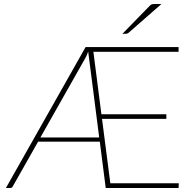

<svg xmlns="http://www.w3.org/2000/svg" viewBox="-20 -938 966 958"><path d="M475 -252 420 -681Q417 -671.5 413.2 -663.2Q409.5 -655 404.5 -646L181.5 -252ZM872 -23.5 871 0H507.5L478 -231H170L43.5 -7.5Q39.5 0 31.5 0H9.5L407 -703H871V-679.5H446L486 -368H810V-345H489L530.5 -23.5ZM785.5 -918 621 -774Q616 -769.5 608 -769.5H591L727 -909Q732 -914.5 737 -916.2Q742 -918 752 -918Z"/></svg>

Font: Lato ExtraLight
Style: Regular
Weight: 275
Designer: Lukasz Dziedzic with Adam Twardoch and Botio Nikoltchev
Foundry: tyPoland Lukasz Dziedzic
Version: Version 2.015; 2015-08-06; http://www.latofonts.com/